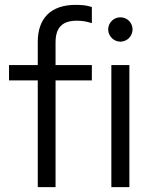

<svg xmlns="http://www.w3.org/2000/svg" viewBox="-20 -768 613 788"><path d="M135 0H208V-438H357V-501H208V-594C208 -655 236 -683 295 -683C318 -683 334 -680 357 -673V-739C337 -746 317 -748 290 -748C190 -748 135 -694 135 -596V-501H17V-438H135ZM474 -597C502 -597 524 -620 524 -647C524 -675 502 -697 474 -697C447 -697 424 -675 424 -647C424 -620 447 -597 474 -597ZM437 0H511V-501H437Z"/></svg>

Font: Red Hat Display
Style: Regular
Weight: 400
Designer: Pentagram, MCKL
Foundry: Pentagram, MCKL
Version: Version 1.023